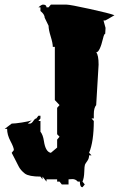

<svg xmlns="http://www.w3.org/2000/svg" viewBox="-49 -758 528 821"><path d="M372.6 -481.4 362.3 -308.6Q352.1 -296.9 352.1 -269V-251.5H342.3L352.1 -240.7Q352.1 -152.8 332 -104.5L342.3 -93.8H332Q332 -80.1 324.2 -69.6Q316.4 -59.1 314.2 -53.7Q312 -48.3 311.3 -22.5Q310.5 3.4 303.7 18.6L313.5 30.8L303.7 42.5Q292.5 42.5 292.5 18.6H283.7Q273.9 7.8 261.2 7.8L244.1 8.8V30.8H215.3L205.6 18.6H195.3V8.8H149.9V18.6L132.8 -2.9V8.8L124 -2.9Q75.2 -2.9 57.6 -15.6Q38.6 -30.3 30.3 -47.4L14.2 -79.1Q6.8 -93.8 1 -104.5L10.3 -116.2Q10.3 -127.4 -4.2 -154.5Q-18.6 -181.6 -18.6 -207H-28.8L1 -229.5Q14.6 -229.5 44.2 -234.1Q73.7 -238.8 86.9 -243.2L69.8 -229.5H79.1Q85.9 -229.5 93.3 -240.5Q100.6 -251.5 106.4 -251.5L115.2 -263.2H124V-251.5L115.2 -240.7H124V-194.8Q134.8 -181.6 138.7 -155.3Q145.5 -108.4 168.5 -104.5L195.3 -127V-161.1L205.6 -173.3L195.3 -184.1V-296.9L205.6 -308.6L185.5 -330.1V-557.6H176.8Q176.8 -573.2 167.7 -602.5Q158.7 -631.8 158.7 -647.9L142.1 -682.1Q142.1 -696.3 124 -710.9V-726.6H115.2Q128.4 -738.3 134.8 -738.3Q149.9 -738.3 149.9 -726.6H158.7L168.5 -738.3H234.9Q250.5 -738.3 335 -719.7Q419.4 -701.2 440.4 -692.9Q404.3 -671.4 400.9 -670.4H393.6L402.3 -638.7L400.9 -613.8Q396 -613.3 391.6 -593.8Q377.4 -534.2 362.3 -534.2Q372.6 -522.9 372.6 -481.4Z"/></svg>

Font: Butcherman Caps
Style: Regular
Weight: 400
Version: Version 001.003